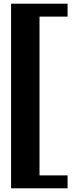

<svg xmlns="http://www.w3.org/2000/svg" viewBox="-20 -820 416 1040"><path d="M40 200V-800H346V-730H194V130H346V200Z"/></svg>

Font: Big Shoulders Stencil Text Thin Black
Style: Regular
Weight: 900
Version: Version 2.001